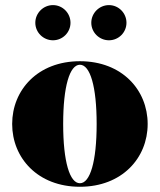

<svg xmlns="http://www.w3.org/2000/svg" viewBox="-20 -704 610 734"><path d="M329 -617C329 -580 359.5 -550 396.5 -550C433.5 -550 463.5 -580 463.5 -617C463.5 -654 433.5 -684.5 396.5 -684.5C359.5 -684.5 329 -654 329 -617ZM115 -617C115 -580 145.5 -550 182.5 -550C219.5 -550 249.5 -580 249.5 -617C249.5 -654 219.5 -684.5 182.5 -684.5C145.5 -684.5 115 -654 115 -617ZM26.5 -230C26.5 -100 124.5 10 285.5 10C446.5 10 544.5 -100 544.5 -230C544.5 -360 446.5 -470 285.5 -470C124.5 -470 26.5 -360 26.5 -230ZM221.5 -230C221.5 -374 246.5 -456.5 285.5 -456.5C324.5 -456.5 349.5 -374 349.5 -230C349.5 -86 324.5 -3.5 285.5 -3.5C246.5 -3.5 221.5 -86 221.5 -230Z"/></svg>

Font: Bodoni* 16pt Fatface
Style: Regular
Weight: 900
Version: Version 2.3